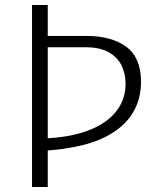

<svg xmlns="http://www.w3.org/2000/svg" viewBox="-20 -750 660 770"><path d="M108.5 0V-730H171.5V0ZM483.5 -414Q483.5 -455 467.2 -488Q451 -521 415.2 -540.8Q379.5 -560.5 324 -560.5H143V-606H325.5Q427 -606 486.2 -562.5Q545.5 -519 545.5 -422Q545.5 -305.5 456 -234.5Q366.5 -163.5 188 -148L148 -144.5L142 -193.5L185 -196.5Q277.5 -203 344.8 -231Q412 -259 447.8 -305.8Q483.5 -352.5 483.5 -414Z"/></svg>

Font: Monaspace Argon Var
Style: Regular
Weight: 400
Designer: Riley Cran and the Lettermatic Team
Version: Version 1.000 (Monaspace Argon Var)